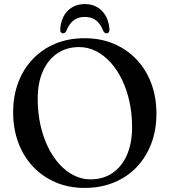

<svg xmlns="http://www.w3.org/2000/svg" viewBox="-20 -904 832 942"><path d="M394.5 -716.5Q474 -716.5 538.8 -689Q603.5 -661.5 650.2 -612Q697 -562.5 722.2 -494.8Q747.5 -427 747.5 -345.5Q747.5 -266 722.2 -199.5Q697 -133 650.5 -84.2Q604 -35.5 539.2 -8.8Q474.5 18 395.5 18Q317 18 252.8 -9.5Q188.5 -37 141.8 -86.8Q95 -136.5 69.8 -204.2Q44.5 -272 44.5 -353.5Q44.5 -433 69.5 -499.2Q94.5 -565.5 141 -614.2Q187.5 -663 251.8 -689.8Q316 -716.5 394.5 -716.5ZM628 -280.5Q628 -346.5 615 -405.8Q602 -465 578.2 -513.8Q554.5 -562.5 522 -598.2Q489.5 -634 450.5 -653.5Q411.5 -673 368 -673Q307.5 -673 261.8 -642.5Q216 -612 190.5 -555Q165 -498 165 -418.5Q165 -352 178 -292.5Q191 -233 214.8 -184Q238.5 -135 270.8 -99.2Q303 -63.5 342 -43.8Q381 -24 424 -24Q485.5 -24 531.2 -54.8Q577 -85.5 602.5 -143Q628 -200.5 628 -280.5ZM396 -821Q363.5 -821 341.5 -804.2Q319.5 -787.5 305.5 -752.5Q302 -746 298.2 -743.2Q294.5 -740.5 289.5 -740.5Q283 -740.5 279 -745.5Q275 -750.5 275.5 -760Q279 -817 311.8 -850.5Q344.5 -884 396 -884Q447.5 -884 480.2 -850.5Q513 -817 517 -760Q517.5 -750.5 513.5 -745.5Q509.5 -740.5 502.5 -740.5Q498 -740.5 494 -743.2Q490 -746 486.5 -752.5Q472.5 -788.5 450.2 -804.8Q428 -821 396 -821Z"/></svg>

Font: Fraunces 18pt
Style: Regular
Weight: 400
Version: Version 1.000;[b76b70a41]